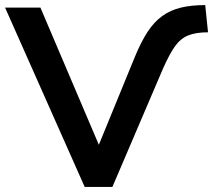

<svg xmlns="http://www.w3.org/2000/svg" viewBox="-30 -735 838 755"><path d="M303 0 -10 -705H129L376 -125H342L501 -513Q525 -571 550.5 -610Q576 -649 608 -672Q640 -695 681 -705Q722 -715 777 -715L788 -608Q740 -608 709.5 -595.5Q679 -583 657 -551.5Q635 -520 610 -463L412 0Z"/></svg>

Font: Nunito Sans 11pt
Style: Bold
Weight: 700
Version: Version 3.101;gftools[0.9.27]